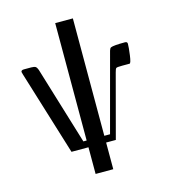

<svg xmlns="http://www.w3.org/2000/svg" viewBox="-123 -798 924 1046"><g transform="rotate(-15 339.0 -274.5)"><path d="M385.7 150.4V0H440.4L535.2 -355.5C538.4 -368.5 541.7 -376.1 544.9 -378.4C548.2 -380.7 559.6 -381.8 579.1 -381.8H620.1C625.3 -381.8 629.9 -396.5 633.8 -425.8C637.7 -455.1 639.6 -476.2 639.6 -489.3C639.6 -497.1 635.1 -501 626 -501C582.4 -501 555.7 -498.7 545.9 -494.1C542 -492.2 538.7 -487 536.1 -478.5L418 -38.1H385.7V-700.2H286.1V-38.1H267.6L133.8 -477.5C130.5 -486.7 126.6 -492.8 122.1 -496.1C117.5 -499.3 109.4 -501 97.7 -501H56.6C45.6 -501 40 -497.4 40 -490.2C40 -488.3 41.3 -483.4 43.9 -475.6L190.4 0H286.1V150.4Z"/></g></svg>

Font: TriodPostnaja
Style: Medium
Weight: 500
Version: 20110805; ttfautohint (v0.96) -l 8 -r 50 -G 200 -x 14 -w "G"